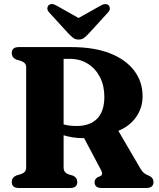

<svg xmlns="http://www.w3.org/2000/svg" viewBox="-20 -934 792 954"><path d="M688.5 -456Q688.5 -398.5 656.5 -352.8Q624.5 -307 568 -284L677 -97.5Q686 -82 695 -74.5Q704 -67 719 -61.5Q742.5 -51.5 742.5 -29.5Q742.5 0 707.5 0H484Q450 0 450 -29.5Q450 -43.5 464.5 -53L476.5 -58Q485.5 -62 487.2 -69Q489 -76 482 -89L398 -247.5H396Q366.5 -247.5 341.5 -251.5Q316.5 -255.5 296 -262V-103.5Q296 -88.5 301.8 -80.8Q307.5 -73 320 -68L343 -61Q364 -51 364 -29.5Q364 0 329 0H73.5Q38.5 0 38.5 -29.5Q38.5 -52 61 -62L84.5 -69Q97 -73.5 103.5 -81.2Q110 -89 110 -103.5V-598.5Q110 -612 103.5 -619.2Q97 -626.5 84.5 -631L61 -638Q38.5 -648 38.5 -670.5Q38.5 -700 73.5 -700H334.5Q448 -700 527 -668.8Q606 -637.5 647.2 -582.5Q688.5 -527.5 688.5 -456ZM296 -641.5V-316Q311 -311.5 327.2 -309.8Q343.5 -308 361.5 -308Q426.5 -308 462.5 -344.2Q498.5 -380.5 498.5 -453.5Q498.5 -508 476.8 -550.5Q455 -593 416.5 -617.2Q378 -641.5 327.5 -641.5ZM422 -768.5Q409 -754.5 398 -746Q387 -737.5 370.5 -737.5Q354 -737.5 343.2 -746Q332.5 -754.5 319 -768.5L224.5 -872Q214.5 -883 215.2 -892.8Q216 -902.5 221.5 -908Q236.5 -921 262 -905.5L370.5 -844.5L479 -905.5Q504.5 -920.5 519.5 -908Q525 -902.5 525.8 -892.8Q526.5 -883 516.5 -872Z"/></svg>

Font: Fraunces 72pt Soft
Style: Bold
Weight: 700
Version: Version 1.000;[b76b70a41]